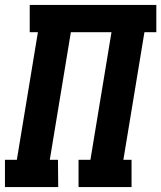

<svg xmlns="http://www.w3.org/2000/svg" viewBox="-21 -755 651 775"><path d="M214 0H-1V-110H47L132 -625H99V-735H610V-625H562L477 -110H510V0H296V-110H344L429 -625H265L180 -110H213Z"/></svg>

Font: Iosevka HT Extrabold Extended
Style: Italic
Weight: 800
Width: 7
Italic angle: -9°
Monospace: yes
Designer: Belleve Invis
Foundry: Belleve Invis
Version: Version 32.3.0; ttfautohint (v1.8.4)